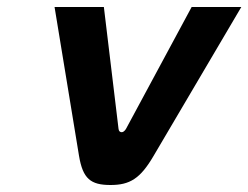

<svg xmlns="http://www.w3.org/2000/svg" viewBox="-20 -520 710 549"><path d="M136 -500 206 -74C217 -9 239 9 296 9C351 9 381 -9 419 -74L670 -500H528L340 -151C336 -145 332 -142 328 -142C324 -142 320 -144 319 -151L277 -500Z"/></svg>

Font: LT Wave Text Bold Italic
Style: Regular
Weight: 700
Designer: Daniel Lyons
Version: Version 2.5 (Glyphs App)